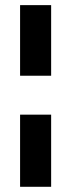

<svg xmlns="http://www.w3.org/2000/svg" viewBox="-20 -717 272 737"><path d="M176.3 -426.3H57.1V-697.3H176.3ZM176.3 0H57.1V-276.9H176.3Z"/></svg>

Font: Estedad-FD SemiBold
Style: Regular
Weight: 600
Designer: Amin Abedi
Version: Version 7.3